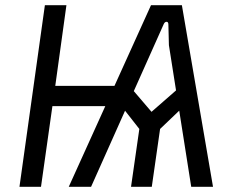

<svg xmlns="http://www.w3.org/2000/svg" viewBox="-20 -720 897 740"><path d="M55 0 153 -700H236L193 -389H463L452 -311H182L138 0ZM245 0 562 -700H681L801 0H717L631 -546L629 -625Q629 -636 622 -636Q615 -636 611 -627L331 0ZM485 0 517 -223 434 -329 487 -379 564 -289 667 -379 708 -329 597 -223 565 0Z"/></svg>

Font: Finlandica
Style: Italic
Weight: 400
Italic angle: -8°
Designer: Niklas Ekholm, Juho Hiilivirta, Jaakko Suomalainen
Foundry: Helsinki Type Studio
Version: Version 1.064